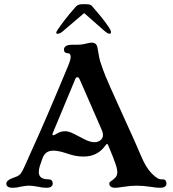

<svg xmlns="http://www.w3.org/2000/svg" viewBox="-20 -880 819 910"><path d="M10 -10Q10 -27 50 -40Q70 -46 79 -58.5Q88 -71 106 -112L128 -162Q190 -296 303 -568Q315 -597 315 -611Q315 -628 299 -628Q292 -628 287.5 -632.5Q283 -637 283 -644Q283 -668 323 -668H346Q369 -668 391 -674Q407 -678 414 -678Q438 -678 442 -654L450 -609Q452 -595 463 -565L469 -548Q483 -507 567 -324Q627 -193 649 -140Q672 -85 699 -58Q714 -43 725.5 -36Q737 -29 749 -30H751Q760 -30 764.5 -24.5Q769 -19 769 -10Q769 -1 761.5 4.5Q754 10 739 10Q729 10 719 9Q709 8 698 6Q658 0 628 0Q599 0 561 6Q535 10 528 10Q498 10 498 -10Q498 -15 501.5 -18Q505 -21 510 -24Q514 -27 519 -31Q524 -35 528 -40Q536 -50 536 -64Q536 -84 520 -123Q519 -127 518 -130L493 -191Q490 -198 488 -198Q485 -198 476 -186Q459 -163 434 -150.5Q409 -138 376 -138Q354 -138 335 -142Q316 -146 293 -154Q278 -159 262.5 -162.5Q247 -166 234 -166Q214 -166 202 -158Q190 -150 183 -134Q173 -107 168.5 -92.5Q164 -78 164 -64Q164 -30 210 -30Q220 -30 225 -24.5Q230 -19 230 -10Q230 -1 222.5 4.5Q215 10 200 10Q182 10 160 5Q150 3 139 1.5Q128 0 119 0Q109 0 98 1.5Q87 3 77 5Q59 10 40 10Q10 10 10 -10ZM461 -220Q468 -229 468 -239.5Q468 -250 464 -260L383 -446L357 -505Q353 -514 347 -514Q340 -514 337 -506L330 -489Q280 -369 230 -249Q226 -239 233 -239Q235 -239 243 -243Q256 -251 266 -254.5Q276 -258 288 -258Q302 -258 316.5 -252Q331 -246 355 -233L380 -220Q407 -206 428 -206Q439 -206 447.5 -210Q456 -214 461 -220ZM252 -737Q265 -757 286.5 -785Q308 -813 339 -848Q349 -860 369 -860H389Q411 -860 417 -850Q455 -807 477.5 -777Q500 -747 505 -734Q507 -727 505.5 -723.5Q504 -720 499 -720Q490 -720 470 -738L379 -818L285 -738Q274 -728 267 -724Q260 -720 252 -720Q241 -720 252 -737Z"/></svg>

Font: Raigarh
Style: Regular
Weight: 400
Designer: jaikishan Patel
Foundry: MagicType
Version: Version 1.000;FEAKit 1.0